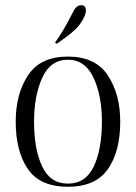

<svg xmlns="http://www.w3.org/2000/svg" viewBox="-20 -703 519 733"><path d="M40 -239Q40 -344 87 -415.5Q134 -487 239 -487Q344 -487 391.5 -415.5Q439 -344 439 -239Q439 -125 392 -57.5Q345 10 239 10Q133 10 86.5 -57.5Q40 -125 40 -239ZM369 -239Q369 -338 337 -406.5Q305 -475 239 -475Q173 -475 141.5 -406.5Q110 -338 110 -239Q110 -133 141 -67.5Q172 -2 239 -2Q307 -2 338 -67.5Q369 -133 369 -239ZM252 -644Q254 -647 259.5 -658.5Q265 -670 272.5 -676.5Q280 -683 290 -683Q308 -683 308 -663Q308 -653 301 -637Q287 -609 268 -591Q249 -573 227 -557.5Q205 -542 197 -536L190 -540Q224 -588 252 -644Z"/></svg>

Font: Viaoda Libre
Style: Regular
Weight: 400
Designer: Gydient
Version: Version 2.000